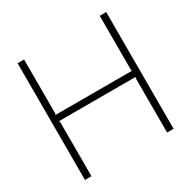

<svg xmlns="http://www.w3.org/2000/svg" viewBox="-177 -982 1148 1154"><g transform="rotate(-30 397.5 -405.0)"><path d="M705 0H660V-379L665 -384H130L135 -379V0H90V-810H135V-432L130 -427H665L660 -432V-810H705Z"/></g></svg>

Font: TypoPRO Sinkin Sans
Style: 200 X Light
Weight: 200
Designer: Keith Bates
Foundry: K-Type
Version: Sinkin Sans (version 1.0)  by Keith Bates   •   © 2014   www